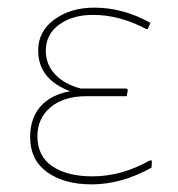

<svg xmlns="http://www.w3.org/2000/svg" viewBox="-20 -477 466 503"><path d="M220 6Q148 6 103.5 -26Q59 -58 59 -118Q59 -167 86 -198Q113 -229 164 -238Q80 -269 80 -345Q80 -395 122.5 -426Q165 -457 227 -457Q303 -457 374 -417L367 -401H363Q293 -438 224 -438Q170 -438 135 -412.5Q100 -387 100 -344Q100 -308 124.5 -282Q149 -256 192 -245H312L315 -241L312 -225H207Q147 -225 112.5 -196Q78 -167 78 -120Q78 -68 117 -41.5Q156 -15 222 -15Q299 -15 373 -57L378 -56L377 -38Q299 6 220 6Z"/></svg>

Font: Alegreya Sans SC Thin
Style: Regular
Weight: 100
Designer: Juan Pablo del Peral
Foundry: Huerta Tipografica
Version: Version 2.007